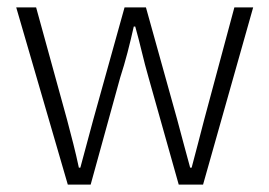

<svg xmlns="http://www.w3.org/2000/svg" viewBox="-20 -501 731 521"><path d="M164 0 24 -481H78L162 -176Q171 -142 179 -110.5Q187 -79 194 -46H198Q207 -79 215.5 -111Q224 -143 233 -176L318 -481H376L461 -176Q470 -142 478.5 -110.5Q487 -79 496 -46H500Q509 -79 517 -110.5Q525 -142 534 -176L616 -481H667L531 0H465L383 -291Q373 -326 365 -359.5Q357 -393 347 -429H343Q335 -393 326 -358.5Q317 -324 306 -290L226 0Z"/></svg>

Font: Assistant Light
Style: Regular
Weight: 300
Designer: Hebrew By Ben Nathan, Latin by Paul Hunt
Version: Version 3.000